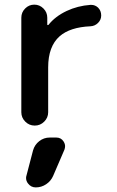

<svg xmlns="http://www.w3.org/2000/svg" viewBox="-20 -565 505 831"><path d="M134.8 246.1Q114.3 246.1 101.6 229.5Q92.8 218.8 92.8 205.1Q92.8 200.2 94.7 194.3L123 85.9Q129.9 61.5 149.9 45.9Q169.9 30.3 195.3 30.3H223.6Q244.1 30.3 254.9 46.9Q261.7 57.6 261.7 67.4Q261.7 75.2 258.8 83L210 196.3Q200.2 218.8 179.7 232.4Q159.2 246.1 134.8 246.1ZM418 -498Q418 -479.5 404.3 -465.8Q390.6 -452.1 371.1 -451.2Q283.2 -447.3 238.3 -408.2Q188.5 -364.3 188.5 -273.4V-79.1Q188.5 -55.7 171.4 -38.6Q154.3 -21.5 130.9 -21.5H129.9Q106.4 -21.5 89.4 -38.6Q72.3 -55.7 72.3 -79.1V-488.3Q72.3 -511.7 88.9 -528.3Q105.5 -544.9 128.4 -544.9Q151.4 -544.9 168 -528.3Q184.6 -511.7 184.6 -488.3V-459Q184.6 -457 186 -456.5Q187.5 -456.1 189.5 -457Q218.8 -494.1 268.6 -517.6Q316.4 -540 371.1 -543.9Q373 -543.9 375 -543.9Q391.6 -543.9 404.3 -532.2Q418 -518.6 418 -498Z"/></svg>

Font: Gen Jyuu Gothic Medium
Style: Regular
Weight: 500
Designer: [Source Han Sans]
Ryoko NISHIZUKA  (kana & ideographs); Paul D. Hunt (Latin, Greek & Cyrillic); Wenlong ZHANG  (bopomofo
Version: Version 1.002.20150607